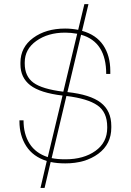

<svg xmlns="http://www.w3.org/2000/svg" viewBox="-20 -860 640 940"><path d="M413.1 -839.8 381.8 -709Q450.7 -689.9 485.4 -638.7Q520 -587.4 520 -512.2V-498H500Q500 -655.3 377 -689.9L310.1 -409.2Q422.4 -397 473.6 -357.2Q524.9 -317.4 524.9 -243.2V-234.9Q524.9 -154.3 461.2 -107.2Q397.5 -60.1 299.8 -60.1Q258.8 -60.1 228 -66.9L198.2 60.1H178.2L209 -71.8Q142.1 -92.8 108.6 -144.5Q75.2 -196.3 75.2 -266.1V-271H95.2Q95.2 -203.1 125 -156.5Q154.8 -109.9 213.9 -90.8L286.1 -392.1Q176.3 -405.3 128.2 -442.6Q80.1 -480 80.1 -544.9V-553.2Q80.1 -628.4 142.3 -674.3Q204.6 -720.2 298.8 -720.2Q330.1 -720.2 362.8 -713.9L393.1 -839.8ZM504.9 -238.8Q504.9 -311 457 -344.2Q409.2 -377.4 305.2 -390.1L232.9 -85.9Q261.2 -80.1 297.9 -80.1H300.8Q389.6 -80.1 447.3 -121.3Q504.9 -162.6 504.9 -233.9ZM101.1 -548.8Q101.1 -486.3 143.8 -455.1Q186.5 -423.8 290 -411.1L357.9 -694.8Q326.7 -700.2 300.8 -700.2H297.9Q215.3 -700.2 158.2 -659.9Q101.1 -619.6 101.1 -554.2Z"/></svg>

Font: Cooper Hewitt
Style: Thin
Weight: 701
Designer: Village Type and Design LLC
Foundry: Cooper Hewitt Smithsonian Design Museum
Version: 1.000